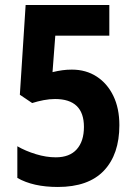

<svg xmlns="http://www.w3.org/2000/svg" viewBox="-20 -734 540 764"><path d="M266 -457Q322 -457 364.5 -429.5Q407 -402 431 -352.5Q455 -303 455 -236Q455 -120 393.5 -55Q332 10 210 10Q112 10 49 -26V-152Q82 -133 123 -120.5Q164 -108 202 -108Q257 -108 285.5 -140Q314 -172 314 -229Q314 -340 199 -340Q177 -340 153.5 -335.5Q130 -331 108 -324L59 -357L82 -714H415V-592H200L189 -447Q210 -452 228 -454.5Q246 -457 266 -457Z"/></svg>

Font: Noto Sans Thai Cond
Style: Bold
Weight: 700
Width: 3
Designer: Monotype Design Team
Foundry: Monotype Imaging Inc.
Version: Version 2.002; ttfautohint (v1.8.4.7-5d5b)